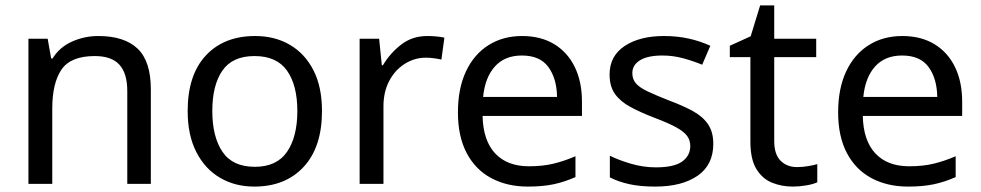

<svg xmlns="http://www.w3.org/2000/svg" viewBox="-20 -679 3624 709"><path d="M343 -546Q439 -546 488 -499.5Q537 -453 537 -349V0H450V-343Q450 -408 421 -440Q392 -472 330 -472Q241 -472 207 -422Q173 -372 173 -278V0H85V-536H156L169 -463H174Q200 -505 246 -525.5Q292 -546 343 -546Z M1169 -269Q1169 -136 1101.5 -63Q1034 10 919 10Q848 10 792.5 -22.5Q737 -55 705 -117.5Q673 -180 673 -269Q673 -402 740 -474Q807 -546 922 -546Q995 -546 1050.5 -513.5Q1106 -481 1137.5 -419.5Q1169 -358 1169 -269ZM764 -269Q764 -174 801.5 -118.5Q839 -63 921 -63Q1002 -63 1040 -118.5Q1078 -174 1078 -269Q1078 -364 1040 -418Q1002 -472 920 -472Q838 -472 801 -418Q764 -364 764 -269Z M1558 -546Q1573 -546 1590.5 -544.5Q1608 -543 1621 -540L1610 -459Q1597 -462 1581.5 -464Q1566 -466 1552 -466Q1511 -466 1475 -443.5Q1439 -421 1417.5 -380.5Q1396 -340 1396 -286V0H1308V-536H1380L1390 -438H1394Q1420 -482 1461 -514Q1502 -546 1558 -546Z M1908 -546Q1977 -546 2026.5 -516Q2076 -486 2102.5 -431.5Q2129 -377 2129 -304V-251H1762Q1764 -160 1808.5 -112.5Q1853 -65 1933 -65Q1984 -65 2023.5 -74.5Q2063 -84 2105 -102V-25Q2064 -7 2024 1.5Q1984 10 1929 10Q1853 10 1794.5 -21Q1736 -52 1703.5 -113.5Q1671 -175 1671 -264Q1671 -352 1700.5 -415Q1730 -478 1783.5 -512Q1837 -546 1908 -546ZM1907 -474Q1844 -474 1807.5 -433.5Q1771 -393 1764 -321H2037Q2036 -389 2005 -431.5Q1974 -474 1907 -474Z M2614 -148Q2614 -70 2556 -30Q2498 10 2400 10Q2344 10 2303.5 1Q2263 -8 2232 -24V-104Q2264 -88 2309.5 -74.5Q2355 -61 2402 -61Q2469 -61 2499 -82.5Q2529 -104 2529 -140Q2529 -160 2518 -176Q2507 -192 2478.5 -208Q2450 -224 2397 -244Q2345 -264 2308 -284Q2271 -304 2251 -332Q2231 -360 2231 -404Q2231 -472 2286.5 -509Q2342 -546 2432 -546Q2481 -546 2523.5 -536.5Q2566 -527 2603 -510L2573 -440Q2539 -454 2502 -464Q2465 -474 2426 -474Q2372 -474 2343.5 -456.5Q2315 -439 2315 -409Q2315 -387 2328 -371.5Q2341 -356 2371.5 -341.5Q2402 -327 2453 -307Q2504 -288 2540 -268Q2576 -248 2595 -219.5Q2614 -191 2614 -148Z M2923 -62Q2943 -62 2964 -65.5Q2985 -69 2998 -73V-6Q2984 1 2958 5.5Q2932 10 2908 10Q2866 10 2830.5 -4.5Q2795 -19 2773 -55Q2751 -91 2751 -156V-468H2675V-510L2752 -545L2787 -659H2839V-536H2994V-468H2839V-158Q2839 -109 2862.5 -85.5Q2886 -62 2923 -62Z M3312 -546Q3381 -546 3430.5 -516Q3480 -486 3506.5 -431.5Q3533 -377 3533 -304V-251H3166Q3168 -160 3212.5 -112.5Q3257 -65 3337 -65Q3388 -65 3427.5 -74.5Q3467 -84 3509 -102V-25Q3468 -7 3428 1.5Q3388 10 3333 10Q3257 10 3198.5 -21Q3140 -52 3107.5 -113.5Q3075 -175 3075 -264Q3075 -352 3104.5 -415Q3134 -478 3187.5 -512Q3241 -546 3312 -546ZM3311 -474Q3248 -474 3211.5 -433.5Q3175 -393 3168 -321H3441Q3440 -389 3409 -431.5Q3378 -474 3311 -474Z"/></svg>

Font: Noto Naskh Arabic
Style: Regular
Weight: 400
Designer: Monotype Design Team, David Williams, Mohamad Dakak and Nizar Qandah
Foundry: Monotype Imaging Inc.
Version: Version 2.013